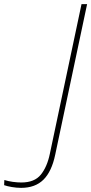

<svg xmlns="http://www.w3.org/2000/svg" viewBox="-190 -734 441 928"><path d="M-88 174Q-110 174 -133 170Q-156 166 -170 161L-169 136Q-150 142 -128 145Q-106 148 -87 148Q-23 148 7.5 110Q38 72 51 9L204 -714H231L77 13Q60 95 20 134.5Q-20 174 -88 174Z"/></svg>

Font: Noto Sans Thin
Style: Italic
Weight: 100
Italic angle: -12°
Designer: Monotype Design Team
Foundry: Monotype Imaging Inc.
Version: Version 2.013; ttfautohint (v1.8.4.7-5d5b)